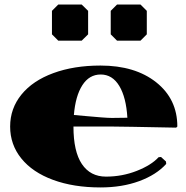

<svg xmlns="http://www.w3.org/2000/svg" viewBox="-20 -820 825 850"><path d="M470.2 -772 498 -799.8H602.1L629.9 -772V-668L602.1 -640.1H498L470.2 -668ZM210 -772 237.8 -799.8H341.8L370.1 -772V-668L341.8 -640.1H237.8L210 -668ZM543.9 -298.8Q538.6 -388.7 508.1 -439.5Q477.5 -490.2 425.8 -490.2Q375 -490.2 344.5 -442.6Q314 -395 307.1 -311Q313 -310.5 355 -306.6Q397 -302.7 428.7 -300.3Q460.4 -297.9 475.1 -297.9Q510.7 -297.9 543.9 -298.8ZM759.8 -254.9Q515.1 -259.8 475.1 -259.8H305.2Q305.2 -149.4 342.5 -93.8Q379.9 -38.1 449.2 -38.1Q521 -38.1 585.4 -63.5Q649.9 -88.9 682.1 -124L692.9 -125L714.8 -105L715.8 -94.2Q671.9 -45.9 596.2 -18.1Q520.5 9.8 424.8 9.8Q305.7 9.8 214.8 -23.7Q124 -57.1 74.5 -118.4Q24.9 -179.7 24.9 -259.8Q24.9 -339.8 75 -401.4Q125 -462.9 216.1 -496.3Q307.1 -529.8 424.8 -529.8Q578.1 -529.8 671.6 -455.6Q765.1 -381.3 765.1 -259.8Z"/></svg>

Font: Yokawerad
Style: Regular
Weight: 500
Designer: gluk
Foundry: gluk
Version: Version 0.79